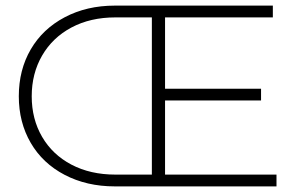

<svg xmlns="http://www.w3.org/2000/svg" viewBox="-20 -664 1058 684"><path d="M965 -42V0H389Q289 0 210.5 -41Q132 -82 89.5 -155Q47 -228 47 -321Q47 -415 89.5 -488Q132 -561 210.5 -602.5Q289 -644 389 -644H952V-602H568V-348H910V-306H568V-42ZM521 -42V-602H391Q302 -602 234.5 -566Q167 -530 130 -466Q93 -402 93 -321Q93 -240 130 -176.5Q167 -113 234.5 -77.5Q302 -42 391 -42Z"/></svg>

Font: Montserrat Ace
Style: Light
Weight: 300
Designer: Julieta Ulanovsky
Foundry: Julieta Ulanovsky
Version: Version 1